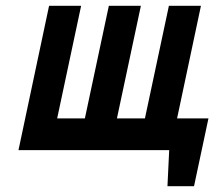

<svg xmlns="http://www.w3.org/2000/svg" viewBox="-20 -520 742 665"><path d="M538 -110 515 0H566L560 125H652L702 -110ZM565 -500 482 -110H385L468 -500H357L274 -110H178L261 -500H150L44 0H570L676 -500Z"/></svg>

Font: Advent Pro
Style: Italic
Weight: 400
Italic angle: -12°
Designer: VivaRado, Andreas Kalpakidis
Foundry: VivaRado, Andreas Kalpakidis
Version: Version 3.000